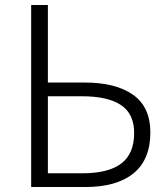

<svg xmlns="http://www.w3.org/2000/svg" viewBox="-20 -750 675 770"><path d="M172 -730V-419H320Q444 -419 513.5 -370Q583 -321 583 -219Q583 -110 515.5 -55Q448 0 323 0H105V-730ZM518 -217Q518 -293 465.5 -328.5Q413 -364 307 -364H172V-55H310Q414 -55 466 -94Q518 -133 518 -217Z"/></svg>

Font: 寒蝉端黑体 Light
Style: Regular
Weight: 300
Designer: ChillDuanSans {Warren2060}; 
Source Han Sans {Ryoko NISHIZUKA 西塚涼子 (kana, bopomofo & ideographs); Paul D. Hunt (Latin, G
Foundry: ChillType&Adobe
Version: Version 1.300;Glyphs 3.3 (3306)